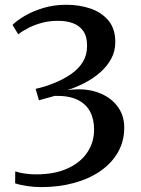

<svg xmlns="http://www.w3.org/2000/svg" viewBox="-20 -771 591 806"><path d="M151.5 14.5Q125 14.5 94 10Q63 5.5 43.5 -1.5L44 -51.5Q63.5 -45 86.8 -42Q110 -39 131 -39Q209 -39 263.5 -63.8Q318 -88.5 346.5 -131.2Q375 -174 375 -227.5Q375 -270.5 358 -302.8Q341 -335 304.5 -352.5Q268 -370 209.5 -368.5Q203 -366.5 189.5 -362.8Q176 -359 162.8 -355.5Q149.5 -352 143.5 -350L129.5 -398Q148 -402 168 -408.2Q188 -414.5 205.5 -421.5Q248.5 -439 279.8 -461Q311 -483 328.2 -511.8Q345.5 -540.5 345.5 -577.5Q346 -616.5 330.2 -639.8Q314.5 -663 286.5 -673.5Q258.5 -684 221.5 -683.5Q187.5 -683.5 157.2 -675.5Q127 -667.5 101.5 -654.8Q76 -642 56.5 -627L32.5 -666.5Q51.5 -685.5 85 -705Q118.5 -724.5 162.8 -737.8Q207 -751 258 -751Q314 -751 360.8 -734.8Q407.5 -718.5 435.8 -684Q464 -649.5 464 -595Q464 -556 446.8 -524.2Q429.5 -492.5 400.8 -467.2Q372 -442 336 -423.2Q300 -404.5 262 -392.5Q333.5 -402.5 387.2 -384.2Q441 -366 471.2 -327.2Q501.5 -288.5 501.5 -236.5Q502 -180 476.2 -133.8Q450.5 -87.5 403.2 -54.2Q356 -21 291.8 -3.2Q227.5 14.5 151.5 14.5Z"/></svg>

Font: Merriweather 60pt Medium
Style: Regular
Weight: 500
Version: Version 2.100